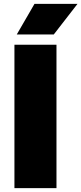

<svg xmlns="http://www.w3.org/2000/svg" viewBox="-20 -971 420 991"><path d="M54.5 0V-740H271.5V0ZM66.5 -793 158 -951H380L257.5 -793Z"/></svg>

Font: Encode Sans Black
Style: Regular
Weight: 900
Designer: Multiple Designers
Foundry: Impallari Type
Version: Version 3.002; ttfautohint (v1.8.3) -l 8 -r 50 -G 200 -x 14 